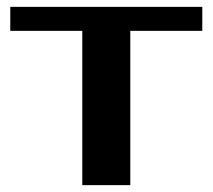

<svg xmlns="http://www.w3.org/2000/svg" viewBox="-20 -540 620 560"><path d="M570 -450H360V0H220V-450H10V-520H570Z"/></svg>

Font: Prosto One
Style: Regular
Weight: 400
Designer: Pavel Emelyanov and Jovanny lemonad
Foundry: Pavel Emelyanov and Jovanny Lemonad
Version: Version 1.001